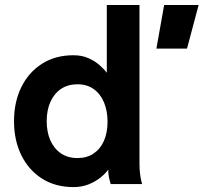

<svg xmlns="http://www.w3.org/2000/svg" viewBox="-20 -743 822 775"><path d="M734.9 -546.9 781.7 -722.7H642.6L611.3 -546.9ZM414.1 -251.5Q414.1 -207.5 399.5 -174.6Q385 -141.6 357.8 -123.3Q330.6 -105 292.5 -105Q253.9 -105 226.1 -123.9Q198.2 -142.8 183.3 -176.4Q168.5 -210 168.5 -253.9Q168.5 -297.9 183.3 -331.4Q198.2 -365 226.1 -383.9Q253.9 -402.8 292.5 -402.8Q331.3 -402.8 358.4 -383.3Q385.5 -363.8 399.8 -329.6Q414.1 -295.4 414.1 -251.5ZM543 -82V-722.7H411.1V-449.2Q399.7 -464.6 381 -480.8Q362.3 -497.1 336.3 -508.5Q310.3 -520 276.6 -520Q203.4 -520 149.4 -485.6Q95.5 -451.2 66 -391.1Q36.6 -331.1 36.6 -253.9Q36.6 -176.8 66 -116.7Q95.5 -56.6 149.4 -22.2Q203.4 12.2 276.6 12.2Q310.3 12.2 338.3 0.9Q366.2 -10.5 386.5 -27Q406.7 -43.5 417 -58.6Q417 -36.6 421.9 -18.3Q426.8 0 426.8 0H553.7Q553.7 0 551 -10Q548.3 -20 545.7 -38.6Q543 -57.1 543 -82Z"/></svg>

Font: Giphurs
Style: Regular
Weight: 400
Version: Version 2.010